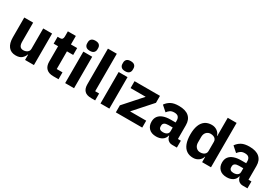

<svg xmlns="http://www.w3.org/2000/svg" viewBox="58 -1755 4001 2773"><g transform="rotate(30 2059.0 -368.5)"><path d="M379 0V-88H374Q361 -48 326.5 -18Q292 12 227 12Q147 12 105 -42Q63 -96 63 -195V-525H211V-208Q211 -160 228.5 -134Q246 -108 286 -108Q309 -108 330.5 -116.5Q352 -125 365.5 -142Q379 -159 379 -184V-525H527V0Z M937 0H849Q773 0 733 -39Q693 -78 693 -153V-410H619V-525H656Q686 -525 697 -539.5Q708 -554 708 -581V-667H841V-525H945V-410H841V-115H937Z M1122 -581Q1077 -581 1056.5 -602Q1036 -623 1036 -654V-676Q1036 -708 1056.5 -728.5Q1077 -749 1122 -749Q1167 -749 1187.5 -728.5Q1208 -708 1208 -676V-654Q1208 -623 1187.5 -602Q1167 -581 1122 -581ZM1048 0V-525H1196V0Z M1548 0H1481Q1405 0 1369.5 -37Q1334 -74 1334 -144V-740H1482V-115H1548Z M1711 -581Q1666 -581 1645.5 -602Q1625 -623 1625 -654V-676Q1625 -708 1645.5 -728.5Q1666 -749 1711 -749Q1756 -749 1776.5 -728.5Q1797 -708 1797 -676V-654Q1797 -623 1776.5 -602Q1756 -581 1711 -581ZM1637 0V-525H1785V0Z M2333 0H1893V-117L2154 -410H1902V-525H2326V-409L2064 -115H2333Z M2911 0H2829Q2802 0 2778.5 -13.5Q2755 -27 2741 -53.5Q2727 -80 2727 -117V-130L2759 -92H2723Q2711 -41 2670 -14.5Q2629 12 2569 12Q2490 12 2448 -30.5Q2406 -73 2406 -141Q2406 -197 2433.5 -233Q2461 -269 2511.5 -287Q2562 -305 2631 -305H2714V-338Q2714 -376 2694 -398.5Q2674 -421 2627 -421Q2583 -421 2557 -402Q2531 -383 2514 -359L2426 -437Q2458 -484 2507 -510.5Q2556 -537 2638 -537Q2749 -537 2805.5 -487.5Q2862 -438 2862 -345V-115H2911ZM2714 -221H2642Q2599 -221 2577 -206Q2555 -191 2555 -162V-147Q2555 -119 2573 -105Q2591 -91 2624 -91Q2649 -91 2669 -98Q2689 -105 2701.5 -120Q2714 -135 2714 -159Z M3332 0V-88H3327Q3316 -45 3276.5 -16.5Q3237 12 3186 12Q3120 12 3075 -19.5Q3030 -51 3007 -112.5Q2984 -174 2984 -263Q2984 -352 3007 -413Q3030 -474 3075 -505.5Q3120 -537 3186 -537Q3237 -537 3276.5 -509Q3316 -481 3327 -437H3332V-740H3480V0ZM3235 -108Q3263 -108 3285 -117Q3307 -126 3319.5 -143.5Q3332 -161 3332 -185V-340Q3332 -364 3319.5 -381.5Q3307 -399 3285 -408Q3263 -417 3235 -417Q3193 -417 3165.5 -387.5Q3138 -358 3138 -308V-217Q3138 -168 3165.5 -138Q3193 -108 3235 -108Z M4088 0H4006Q3979 0 3955.5 -13.5Q3932 -27 3918 -53.5Q3904 -80 3904 -117V-130L3936 -92H3900Q3888 -41 3847 -14.5Q3806 12 3746 12Q3667 12 3625 -30.5Q3583 -73 3583 -141Q3583 -197 3610.5 -233Q3638 -269 3688.5 -287Q3739 -305 3808 -305H3891V-338Q3891 -376 3871 -398.5Q3851 -421 3804 -421Q3760 -421 3734 -402Q3708 -383 3691 -359L3603 -437Q3635 -484 3684 -510.5Q3733 -537 3815 -537Q3926 -537 3982.5 -487.5Q4039 -438 4039 -345V-115H4088ZM3891 -221H3819Q3776 -221 3754 -206Q3732 -191 3732 -162V-147Q3732 -119 3750 -105Q3768 -91 3801 -91Q3826 -91 3846 -98Q3866 -105 3878.5 -120Q3891 -135 3891 -159Z"/></g></svg>

Font: IBM Plex Sans
Style: Regular
Weight: 400
Designer: Mike Abbink, Paul van der Laan, Pieter van Rosmalen
Foundry: Bold Monday
Version: Version 3.201